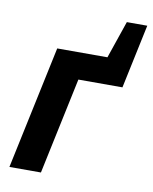

<svg xmlns="http://www.w3.org/2000/svg" viewBox="-76 -710 613 768"><g transform="rotate(10 230.0 -326.0)"><path d="M405 -392H226L143 0H15L121 -500H325L377 -652H460Z"/></g></svg>

Font: PT Sans
Style: Bold Italic
Weight: 700
Italic angle: -12°
Designer: A.Korolkova, O.Umpeleva, V.Yefimov
Foundry: ParaType Ltd
Version: Version 2.003W OFL